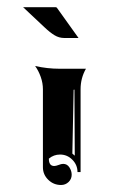

<svg xmlns="http://www.w3.org/2000/svg" viewBox="-20 -665 352 548"><path d="M45.9 -644.5H138.7Q141.1 -644.5 142.6 -642.6L204.1 -556.6H163.1Q148.4 -556.6 135.5 -564.5Q122.6 -572.3 106.9 -587.2ZM80.3 -476.6Q115 -468.8 150.1 -468.8H225.3Q210 -442.1 210 -410.2V-173.8H201.2Q201.2 -194.3 186.5 -209.1Q171.9 -223.9 151.4 -223.9Q133.3 -223.9 119.4 -212.2Q119.4 -191.4 134.5 -191.2Q139.6 -191.2 147.3 -194.2Q155 -197.3 160.2 -197.3Q171.6 -197.3 178.1 -187.3Q184.6 -177.2 184.6 -166.3Q184.6 -154.1 175.7 -145.5Q166.7 -137 154.3 -137Q132.8 -137 117.7 -151.9Q102.5 -166.7 102.5 -187.7V-410.2Q102.5 -428 96.3 -445.4Q90.1 -462.9 80.3 -476.6ZM186.5 -226.6 193.4 -220.7 192.4 -409.2 190.2 -408.7Z"/></svg>

Font: AgreloyInT3
Style: Medium
Weight: 400
Designer: gluk
Foundry: gluk
Version: Version 0.27